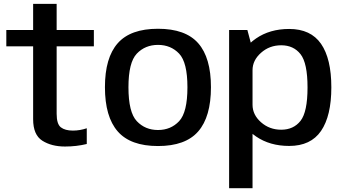

<svg xmlns="http://www.w3.org/2000/svg" viewBox="-20 -747 1770 988"><path d="M314.5 7Q373 7 426.5 -6V-87Q391.5 -75 355 -75Q315 -75 293.2 -91.8Q271.5 -108.5 271.5 -161.5V-508.5H463V-592.5H271.5V-727H150.5V-592.5H12.5V-508.5H150.5V-133.5Q150.5 -53 197.8 -23Q245 7 314.5 7Z M793 4.5Q934.5 4.5 1000 -70.8Q1065.5 -146 1065.5 -298.5Q1065.5 -450 1000 -524.5Q934.5 -599 793 -599Q651.5 -599 585.8 -524.5Q520 -450 520 -298.5Q520 -146 585.8 -70.8Q651.5 4.5 793 4.5ZM793 -78Q727 -78 684 -123.5Q641 -169 641 -298Q641 -426 684 -471Q727 -516 793 -516Q859 -516 901.8 -471Q944.5 -426 944.5 -298Q944.5 -169 901.8 -123.5Q859 -78 793 -78Z M1159 221.5H1279.5V-493.5L1253 -592.5H1159ZM1468 4Q1579 4 1632 -73.2Q1685 -150.5 1685 -297.5Q1685 -445 1632 -521.5Q1579 -598 1468 -598Q1368.5 -598 1297.5 -549Q1226.5 -500 1226.5 -445L1279.5 -386Q1279.5 -436.5 1323 -475.2Q1366.5 -514 1427 -514Q1490.5 -514 1526.5 -468.2Q1562.5 -422.5 1562.5 -297Q1562.5 -171 1526.5 -125.2Q1490.5 -79.5 1427 -79.5Q1366.5 -79.5 1323 -118Q1279.5 -156.5 1279.5 -208L1226.5 -148.5Q1226.5 -93.5 1297.5 -44.8Q1368.5 4 1468 4Z"/></svg>

Font: Anybody UltraCondensed Thin Medium
Style: Regular
Weight: 500
Version: Version 1.111